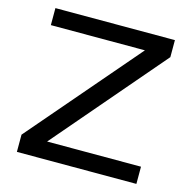

<svg xmlns="http://www.w3.org/2000/svg" viewBox="-109 -861 969 970"><g transform="rotate(15 375.5 -376.0)"><path d="M688 0V-90H197L688 -663V-752H63V-663H555L63 -90V0Z"/></g></svg>

Font: Hibana SubMedium
Style: Regular
Weight: 500
Width: 6
Designer: pygmalion
Foundry: ybstudio
Version: Version 0.930;hotconv 1.0.109;makeotfexe 2.5.65596